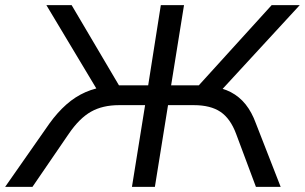

<svg xmlns="http://www.w3.org/2000/svg" viewBox="-48 -725 1183 745"><path d="M-28 0 144 -246Q175 -289 209.5 -319.5Q244 -350 284 -367.5Q324 -385 372 -390L337 -363L132 -705H230L423 -378L402 -394H527L576 -705H666L616 -394H739L709 -378L1006 -705H1115L800 -363L768 -390Q814 -385 847.5 -367.5Q881 -350 905 -320Q929 -290 945 -246L1041 0H945L868 -206Q846 -265 807.5 -291Q769 -317 704 -317H604L553 0H464L515 -317H414Q350 -317 305 -291.5Q260 -266 219 -206L78 0Z"/></svg>

Font: Nunito Sans 10pt SemiExpanded
Style: Italic
Weight: 400
Width: 6
Italic angle: -9°
Designer: Vernon Adams
Foundry: Vernon Adams
Version: Version 3.101;gftools[0.9.27]